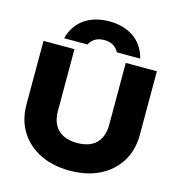

<svg xmlns="http://www.w3.org/2000/svg" viewBox="-139 -1103 1155 1240"><g transform="rotate(15 439.0 -483.0)"><path d="M267 -335Q267 -284 286.5 -246.5Q306 -209 344.5 -189Q383 -169 439 -169Q496 -169 534 -189Q572 -209 591 -246.5Q610 -284 610 -335V-750H818V-325Q818 -222 770.5 -145.5Q723 -69 638 -26.5Q553 16 439 16Q326 16 240.5 -26.5Q155 -69 107.5 -145.5Q60 -222 60 -325V-750H267ZM693 -801H537Q523 -828 498.5 -842.5Q474 -857 439 -857Q403 -857 378.5 -842.5Q354 -828 340 -801H184Q209 -892 276.5 -937Q344 -982 439 -982Q534 -982 601.5 -937Q669 -892 693 -801Z"/></g></svg>

Font: Unbounded
Style: Bold
Weight: 700
Designer: Luke Prowse, Jean-Baptiste Morizot, Fátima Lázaro, Florian Runge
Foundry: NaN
Version: Version 1.700